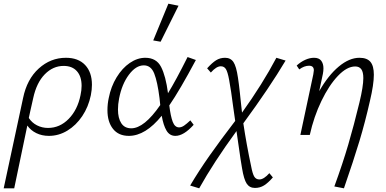

<svg xmlns="http://www.w3.org/2000/svg" viewBox="-51 -731 2091 1040"><path d="M447 -272Q447 -245 441 -215Q428 -152 394.5 -102Q361 -52 314 -23.5Q267 5 214 5Q176 5 145.5 -10Q115 -25 97 -51Q69 80 26 289H-31L74 -200Q95 -302 159 -360Q223 -418 306 -418Q373 -418 410 -379Q447 -340 447 -272ZM391 -266Q391 -317 365.5 -345.5Q340 -374 294 -374Q236 -374 191.5 -328.5Q147 -283 129 -200L113 -129L105 -92Q122 -66 149.5 -52Q177 -38 209 -38Q273 -38 321 -87Q369 -136 385 -215Q391 -242 391 -266Z M980 -79 998 -55Q944 5 899 5Q868 5 851 -23.5Q834 -52 825 -104Q737 5 647 5Q591 5 561 -33Q531 -71 531 -134Q531 -168 538 -200Q550 -262 580.5 -312Q611 -362 652 -390Q693 -418 736 -418Q796 -418 821.5 -368.5Q847 -319 859 -226Q902 -296 965 -422L1010 -406Q923 -243 866 -160Q873 -102 884.5 -71.5Q896 -41 919 -41Q932 -41 946 -50.5Q960 -60 980 -79ZM817 -162 813 -200Q802 -288 784.5 -332.5Q767 -377 728 -377Q685 -377 647 -326Q609 -275 594 -197Q588 -166 588 -138Q588 -91 606 -63.5Q624 -36 660 -36Q730 -36 817 -162ZM779 -512 861 -711 916 -700 819 -505Z M1408 207 1427 230Q1401 260 1379 273.5Q1357 287 1330 287Q1301 287 1285.5 264Q1270 241 1260 180Q1258 167 1252 131Q1232 -6 1230 -21Q1106 149 1028 289L979 274Q1025 196 1084 112Q1143 28 1223 -76L1212 -153Q1201 -240 1190 -299Q1182 -342 1172.5 -357Q1163 -372 1145 -372Q1121 -372 1091 -338L1071 -361Q1098 -391 1119.5 -404.5Q1141 -418 1168 -418Q1198 -418 1213.5 -395Q1229 -372 1238 -310Q1243 -278 1248.5 -227Q1254 -176 1256 -156L1260 -121Q1371 -276 1446 -418L1496 -403Q1410 -258 1267 -63Q1285 56 1309 168Q1317 211 1326.5 226Q1336 241 1354 241Q1378 241 1408 207Z M1974 -326Q1974 -274 1953 -185Q1927 -70 1896 33Q1865 136 1812 289L1760 279Q1805 156 1835.5 52Q1866 -52 1896 -176Q1917 -263 1917 -308Q1917 -341 1906 -356Q1895 -371 1873 -371Q1828 -371 1779.5 -320Q1731 -269 1690 -184Q1649 -99 1627 0H1576L1646 -328Q1649 -346 1649 -350Q1649 -375 1623 -375Q1597 -375 1570 -355L1556 -376Q1578 -396 1602.5 -407Q1627 -418 1650 -418Q1677 -418 1689 -402Q1701 -386 1701 -361Q1701 -346 1698 -331L1678 -237Q1727 -323 1784 -370.5Q1841 -418 1896 -418Q1937 -418 1955.5 -396Q1974 -374 1974 -326Z"/></svg>

Font: Ysabeau Semilight
Style: Italic
Weight: 300
Italic angle: -12°
Designer: Christian Thalmann (Catharsis Fonts)
Version: Version 0.003